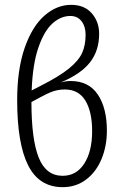

<svg xmlns="http://www.w3.org/2000/svg" viewBox="-20 -763 507 794"><path d="M422 -223Q422 -158 399.5 -104.5Q377 -51 335.5 -20Q294 11 239 11Q142 11 96.5 -79Q51 -169 51 -349Q51 -476 82 -565Q113 -654 164 -698.5Q215 -743 274 -743Q329 -743 359.5 -708Q390 -673 390 -623Q390 -554 352.5 -505.5Q315 -457 231 -422Q253 -428 272 -428Q347 -428 384.5 -372Q422 -316 422 -223ZM111 -389 148 -408Q225 -447 265 -479.5Q305 -512 319.5 -544Q334 -576 334 -619Q334 -654 317 -675.5Q300 -697 271 -697Q232 -697 197.5 -666.5Q163 -636 139 -567Q115 -498 111 -389ZM361 -221Q361 -301 333 -347Q305 -393 248 -393Q223 -393 200.5 -385.5Q178 -378 147 -361L110 -341Q110 -187 140 -111.5Q170 -36 239 -36Q296 -36 328.5 -86.5Q361 -137 361 -221Z"/></svg>

Font: Fira Sans Extra Condensed Light
Style: Regular
Weight: 300
Width: 1
Designer: Carrois Corporate & Edenspiekermann AG
Foundry: Carrois Corporate GbR & Edenspiekermann AG
Version: Version 4.203